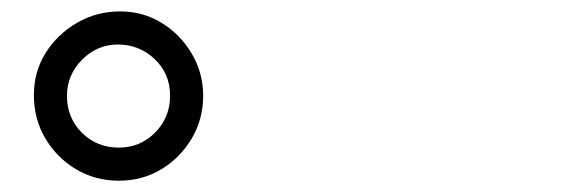

<svg xmlns="http://www.w3.org/2000/svg" viewBox="-20 -860 1040 340"><path d="M190.4 -540Q148.4 -540 114.3 -560.5Q80.1 -581.1 60.1 -615.2Q40 -649.4 40 -691.4Q40 -733.4 61 -766.6Q82 -799.8 116.7 -819.8Q151.4 -839.8 192.4 -839.8Q233.4 -839.8 266.6 -819.3Q299.8 -798.8 319.8 -764.6Q339.8 -730.5 339.8 -690.4Q339.8 -649.4 319.8 -615.2Q299.8 -581.1 266.1 -560.5Q232.4 -540 190.4 -540ZM190.4 -598.6Q228.5 -598.6 254.9 -625.5Q281.2 -652.3 281.2 -690.4Q281.2 -729.5 253.9 -755.4Q226.6 -781.2 188.5 -781.2Q152.3 -781.2 125.5 -754.4Q98.6 -727.5 98.6 -690.4Q98.6 -651.4 125 -625Q151.4 -598.6 190.4 -598.6Z"/></svg>

Font: Kosugi
Style: Regular
Weight: 400
Version: Version 4.002